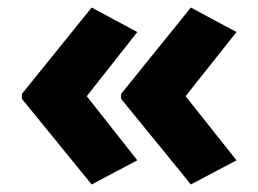

<svg xmlns="http://www.w3.org/2000/svg" viewBox="-20 -532 685 509"><path d="M38 -283V-270L223 -43L344 -107L210 -277L344 -447L223 -512ZM301 -283V-270L486 -43L607 -107L472 -277L607 -447L486 -512Z"/></svg>

Font: Noto Sans Arabic UI Extra
Style: Regular
Weight: 800
Designer: Nadine Chahine - Monotype Design Team
Foundry: Monotype Imaging Inc.
Version: Version 1.900